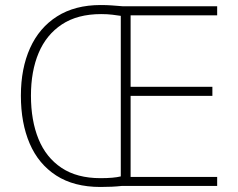

<svg xmlns="http://www.w3.org/2000/svg" viewBox="-20 -739 945 763"><path d="M380 -719Q405 -719 424.5 -717.5Q444 -716 469 -714H843V-678H499V-394H824V-358H499V-36H843V0H463Q445 2 424.5 3Q404 4 379 4Q274 4 203.5 -41.5Q133 -87 98 -168.5Q63 -250 63 -359Q63 -467 99.5 -548Q136 -629 207 -674Q278 -719 380 -719ZM382 -683Q288 -683 226 -642Q164 -601 133.5 -528.5Q103 -456 103 -359Q103 -260 133 -186.5Q163 -113 224.5 -72Q286 -31 379 -31Q432 -31 460 -38V-676Q447 -678 427 -680.5Q407 -683 382 -683Z"/></svg>

Font: Noto Sans Arabic UI XLt
Style: Regular
Weight: 200
Designer: Monotype Design Team, Nadine Chahine and Nizar Qandah
Foundry: Monotype Imaging Inc.
Version: Version 2.010; ttfautohint (v1.8.4.7-5d5b)